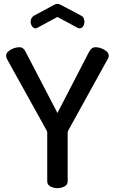

<svg xmlns="http://www.w3.org/2000/svg" viewBox="-20 -976 596 996"><path d="M278 0Q258 0 241.5 -9Q225 -18 225 -35V-288Q225 -294 222 -299L15 -672Q13 -677 12.5 -680.5Q12 -684 12 -687Q12 -700 23 -709.5Q34 -719 49.5 -725Q65 -731 79 -731Q92 -731 99.5 -725Q107 -719 113 -707L278 -390L442 -707Q449 -719 456.5 -725Q464 -731 477 -731Q491 -731 506.5 -725Q522 -719 533 -709.5Q544 -700 544 -687Q544 -684 543.5 -680.5Q543 -677 540 -672L334 -299Q331 -294 331 -288V-35Q331 -18 314.5 -9Q298 0 278 0ZM165 -829Q154 -829 146.5 -839.5Q139 -850 139 -864Q139 -873 143.5 -881.5Q148 -890 157 -895L261 -951Q270 -956 278 -956Q286 -956 295 -951L399 -896Q410 -891 414 -881.5Q418 -872 418 -863Q418 -850 411 -839.5Q404 -829 392 -829Q390 -829 387.5 -830Q385 -831 382 -832L278 -888L174 -832Q172 -831 169.5 -830Q167 -829 165 -829Z"/></svg>

Font: Dosis ExtraLight SemiBold
Style: Regular
Weight: 600
Version: Version 3.001; ttfautohint (v1.8.2)